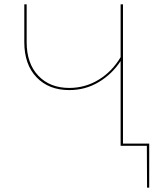

<svg xmlns="http://www.w3.org/2000/svg" viewBox="-20 -678 753 893"><path d="M674 -10V195H664L663 0H541V-394Q501 -333 439 -296Q377 -259 302 -259Q207 -259 150 -318.5Q93 -378 93 -482V-658H104V-482Q104 -383 158 -326Q212 -269 302 -269Q376 -269 438.5 -307Q501 -345 541 -412V-658H552V-10Z"/></svg>

Font: EauTest Hairline
Style: Regular
Weight: 250
Designer: Christian Thalmann (Catharsis Fonts)
Version: Version 0.001;PS 000.001;hotconv 1.0.88;makeotf.lib2.5.64775